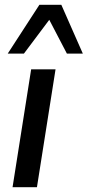

<svg xmlns="http://www.w3.org/2000/svg" viewBox="-20 -775 363 795"><path d="M32 0 109 -488H210L133 0ZM12 -553 143 -755H234L323 -553H257L184 -693L79 -553Z"/></svg>

Font: Nunito Sans SemiBold
Style: Italic
Weight: 600
Italic angle: -9°
Designer: Vernon Adams
Foundry: Vernon Adams
Version: Version 3.006; ttfautohint (v1.8.3)